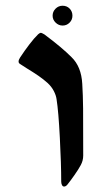

<svg xmlns="http://www.w3.org/2000/svg" viewBox="-20 -644 393 686"><path d="M198.7 4.4Q198.7 -58.1 193.8 -152.1Q189 -246.1 182.1 -289.6Q180.2 -303.7 172.1 -319.1Q164.1 -334.5 150.4 -347.2Q135.3 -360.8 117.2 -373.3Q99.1 -385.7 75.7 -399.9Q58.6 -410.6 55.2 -413.1Q50.3 -416 48.3 -418.2Q46.4 -420.4 46.4 -424.3Q46.4 -430.2 51.8 -438.5Q67.4 -462.4 85 -485.4Q102.5 -508.3 116.2 -521.5Q122.6 -526.9 126 -526.9Q128.4 -526.9 138.7 -521Q202.1 -473.6 235.4 -439.9Q270.5 -406.2 273.9 -344.7Q276.4 -304.7 276.9 -256.8Q277.3 -209 277.3 -88.4Q277.3 -70.3 268.6 -54.2Q260.3 -38.6 245.6 -17.8Q231 2.9 221.2 15.1Q215.3 22.5 209 22.5Q204.1 22.5 201.4 17.1Q198.7 11.7 198.7 4.4ZM203.6 -552.7Q189.5 -552.7 178.7 -563.2Q168 -573.7 168 -587.9Q168 -602.5 178.5 -613Q189 -623.5 203.6 -623.5Q218.8 -623.5 228.8 -613.3Q238.8 -603 238.8 -587.9Q238.8 -573.2 228.5 -563Q218.3 -552.7 203.6 -552.7Z"/></svg>

Font: David Libre Medium
Style: Regular
Weight: 500
Version: Version 1.000